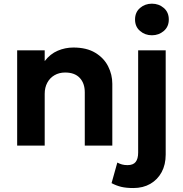

<svg xmlns="http://www.w3.org/2000/svg" viewBox="-20 -772 970 1018"><path d="M71 0V-505H217V-448Q246 -486 285.8 -503Q325.5 -520 369 -520Q439.5 -520 485.2 -492.2Q531 -464.5 553.2 -420.5Q575.5 -376.5 575.5 -328V0H429.5V-282.5Q429.5 -330.5 402.8 -359Q376 -387.5 325.5 -387.5Q293.5 -387.5 269 -373.2Q244.5 -359 230.8 -333.5Q217 -308 217 -274.5V0ZM687 225Q649.5 225 623.2 218.8Q597 212.5 571.5 199L602 90Q614.5 96.5 627 100Q639.5 103.5 656 103.5Q686 103.5 699.2 86.8Q712.5 70 712.5 37V-505H858.5V47.5Q858.5 101 837 140.8Q815.5 180.5 777 202.8Q738.5 225 687 225ZM785.5 -585Q749 -585 722.5 -607.8Q696 -630.5 696 -668.5Q696 -707 722.5 -729.8Q749 -752.5 785.5 -752.5Q822 -752.5 848.5 -729.8Q875 -707 875 -668.5Q875 -630.5 848.5 -607.8Q822 -585 785.5 -585Z"/></svg>

Font: Geologica Cursive SemiBold
Style: Regular
Weight: 600
Designer: Sindre Bremnes, Frode Helland
Foundry: Monokrom Skriftforlag AS
Version: Version 1.010;gftools[0.9.28]